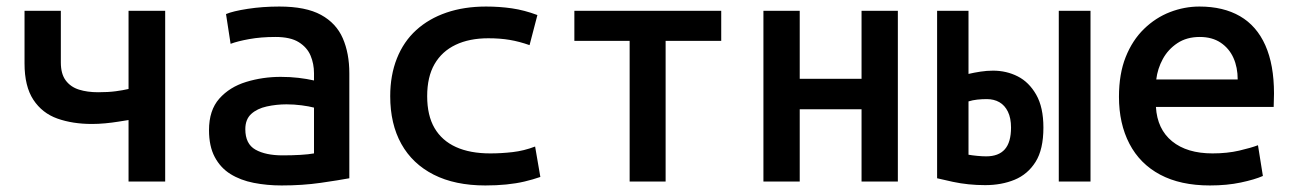

<svg xmlns="http://www.w3.org/2000/svg" viewBox="-20 -555 3960 587"><path d="M373 0V-188Q360 -186 341.5 -183Q323 -180 302 -178Q281 -176 261 -176Q202 -176 155.5 -192.5Q109 -209 82 -250Q55 -291 55 -361V-522H166V-364Q166 -329 181 -309Q196 -289 221.5 -281Q247 -273 280 -273Q311 -273 333.5 -276Q356 -279 373 -283V-522H485V0Z M841 12Q796 12 755.5 4Q715 -4 684.5 -23Q654 -42 636.5 -75Q619 -108 619 -157Q619 -218 650.5 -253.5Q682 -289 732.5 -304.5Q783 -320 838 -320Q867 -320 892.5 -317Q918 -314 940 -309V-331Q940 -360 929.5 -385Q919 -410 893.5 -426Q868 -442 822 -442Q778 -442 742 -435.5Q706 -429 685 -421L671 -512Q692 -521 737.5 -528Q783 -535 834 -535Q915 -535 961.5 -509.5Q1008 -484 1028 -438Q1048 -392 1048 -331V-10Q1016 -4 960.5 4Q905 12 841 12ZM844 -80Q873 -80 898.5 -81.5Q924 -83 940 -86V-226Q925 -230 902 -233Q879 -236 856 -236Q825 -236 795.5 -229.5Q766 -223 748 -206.5Q730 -190 730 -160Q730 -115 761 -97.5Q792 -80 844 -80Z M1464 12Q1371 12 1306 -21Q1241 -54 1207 -115Q1173 -176 1173 -261Q1173 -325 1193.5 -376.5Q1214 -428 1252.5 -463Q1291 -498 1345 -516.5Q1399 -535 1466 -535Q1507 -535 1545 -529.5Q1583 -524 1623 -509L1599 -417Q1568 -428 1538.5 -433Q1509 -438 1473 -438Q1415 -438 1373 -418Q1331 -398 1308.5 -359Q1286 -320 1286 -261Q1286 -202 1308.5 -163.5Q1331 -125 1374 -105.5Q1417 -86 1479 -86Q1513 -86 1547.5 -90Q1582 -94 1616 -107L1632 -14Q1609 -6 1583.5 0Q1558 6 1528 9Q1498 12 1464 12Z M1905 0V-430H1736V-522H2185V-430H2015V0Z M2314 0V-522H2425V-314H2614V-522H2725V0H2614V-221H2425V0Z M2992 11Q2966 11 2941.5 8.5Q2917 6 2893.5 1Q2870 -4 2845 -10V-522H2941V-329Q2958 -333 2977.5 -336Q2997 -339 3016 -339Q3057 -339 3091.5 -321.5Q3126 -304 3148 -265.5Q3170 -227 3170 -165Q3170 -98 3146 -60Q3122 -22 3082 -5.5Q3042 11 2992 11ZM2995 -77Q3033 -77 3052 -98.5Q3071 -120 3071 -165Q3071 -194 3061.5 -213.5Q3052 -233 3035.5 -242.5Q3019 -252 2997 -252Q2982 -252 2968 -250.5Q2954 -249 2941 -245V-82Q2952 -80 2967.5 -78.5Q2983 -77 2995 -77ZM3217 0V-522H3314V0Z M3679 12Q3589 12 3527 -21Q3465 -54 3433 -115.5Q3401 -177 3401 -259Q3401 -329 3421.5 -380.5Q3442 -432 3477.5 -466.5Q3513 -501 3557 -518Q3601 -535 3647 -535Q3720 -535 3771 -505.5Q3822 -476 3848.5 -416.5Q3875 -357 3875 -269Q3875 -260 3874.5 -248.5Q3874 -237 3874 -228H3514Q3518 -160 3563.5 -123Q3609 -86 3687 -86Q3732 -86 3768.5 -94.5Q3805 -103 3826 -111L3841 -17Q3816 -6 3773.5 3Q3731 12 3679 12ZM3515 -312H3764Q3764 -349 3751 -378Q3738 -407 3712 -424.5Q3686 -442 3648 -442Q3608 -442 3579.5 -423Q3551 -404 3535 -374.5Q3519 -345 3515 -312Z"/></svg>

Font: Ubuntu Sans Mono Medium
Style: Regular
Weight: 500
Monospace: yes
Designer: Dalton Maag Ltd
Foundry: Dalton Maag Ltd
Version: Version 1.006